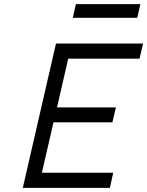

<svg xmlns="http://www.w3.org/2000/svg" viewBox="-20 -906 710 926"><path d="M250 -696H670L653 -623H309L255 -388H539L522 -316H238L182 -73H526L510 0H90ZM346 -886H657L642 -820H331Z"/></svg>

Font: Panefresco 400wt
Style: Italic
Weight: 400
Foundry: Campivisivi & Chank Co
Version: Version 1.001